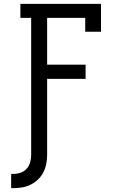

<svg xmlns="http://www.w3.org/2000/svg" viewBox="-20 -755 640 998"><path d="M38 223V149H49Q69 149 87.5 142.5Q106 136 119 121.5Q132 107 137 88Q142 69 142 50V-662H86V-735H505V-590H423V-662H225V-419H425V-345H225V50Q225 73 220.5 96.5Q216 120 205.5 140.5Q195 161 178 177.5Q161 194 140 204.5Q119 215 96 219Q73 223 49 223Z"/></svg>

Font: Iosevka Plex Etoile
Style: Regular
Weight: 400
Designer: Belleve Invis
Foundry: Belleve Invis
Version: Version 25.1.1; ttfautohint (v1.8.4)